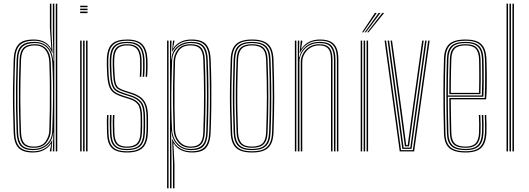

<svg xmlns="http://www.w3.org/2000/svg" viewBox="-20 -820 2866 1040"><path d="M290.2 0H282.2V-800H290.2ZM274.2 0H266.2L269 -102H267.5Q263.8 -55.2 232.8 -31Q201.8 -6.8 159.2 -6.8Q113.2 -6.8 92.6 -29Q72 -51.2 70 -101.5Q67.5 -169 66.6 -232.1Q65.8 -295.2 66.6 -359.9Q67.5 -424.5 70 -496.5Q72 -548.5 94.1 -570.9Q116.2 -593.2 166 -593.2Q211 -593.2 237.5 -566.8Q264 -540.2 267.8 -491H269.8L266.2 -639.5V-800H274.2ZM160.2 -13.2Q187.2 -13.2 210.1 -24Q233 -34.8 247.4 -56.5Q261.8 -78.2 263 -111Q265.2 -167.2 266.5 -232.1Q267.8 -297 267.1 -362.1Q266.5 -427.2 263 -484Q261 -517 249.5 -539.9Q238 -562.8 217.8 -574.8Q197.5 -586.8 169.2 -586.8Q123.2 -586.8 101.5 -566.5Q79.8 -546.2 78 -497Q75.5 -423.8 74.6 -359Q73.8 -294.2 74.6 -231.6Q75.5 -169 78 -102Q80 -54.5 99 -33.9Q118 -13.2 160.2 -13.2ZM162.5 -19.5Q123.2 -19.5 105.5 -38.6Q87.8 -57.8 86 -101.5Q83.5 -166 82.6 -227.4Q81.8 -288.8 82.5 -354.4Q83.2 -420 86 -496.8Q87.8 -541.5 107.1 -561Q126.5 -580.5 169.5 -580.5Q209.2 -580.5 231.2 -555.2Q253.2 -530 255 -483.8Q257.2 -428.2 257.9 -362.1Q258.5 -296 257.9 -230.6Q257.2 -165.2 255.2 -111.2Q254.2 -78.2 232.8 -48.9Q211.2 -19.5 162.5 -19.5ZM163 -26Q207.5 -26 226.8 -53.5Q246 -81 247 -111.5Q249 -165.2 249.8 -229.6Q250.5 -294 250 -359.8Q249.5 -425.5 247 -483.5Q245.2 -526.5 225.5 -550.2Q205.8 -574 169.8 -574Q130.5 -574 113 -556Q95.5 -538 94 -496.5Q89.8 -378 90.1 -285.4Q90.5 -192.8 94 -102.5Q95.5 -61.8 111.5 -43.9Q127.5 -26 163 -26ZM158.2 6Q104.8 6 80.5 -18.9Q56.2 -43.8 54 -101Q51.5 -168.8 50.6 -231.8Q49.8 -294.8 50.6 -359.5Q51.5 -424.2 54 -496.8Q56 -552 79.4 -579Q102.8 -606 163 -606Q195.5 -606 219.9 -593.5Q244.2 -581 256.2 -556.5H258.2L250.2 -668V-800H258.2V-654.5L264.8 -534H262.8Q248.5 -570.5 223.6 -585Q198.8 -599.5 165 -599.5Q111.8 -599.5 87.9 -575.9Q64 -552.2 62 -497.8Q59.2 -422.8 58.4 -357.4Q57.5 -292 58.5 -229.6Q59.5 -167.2 62 -101.2Q64 -47.2 86.8 -23.9Q109.5 -0.5 159.8 -0.5Q194 -0.5 220.4 -15.4Q246.8 -30.2 261.2 -58.8H263.5L258.2 0H250.2V-4.2L258 -41.2H256Q242.8 -20.5 217.8 -7.2Q192.8 6 158.2 6Z M414.2 -781V-789H454.2V-781ZM414.2 -749V-757H454.2V-749ZM414.2 -765V-773H454.2V-765ZM446.2 0V-600H454.2V0ZM414.2 0V-600H422.2V0ZM430.2 0V-600H438.2V0Z M667.8 6Q611.5 6 586.4 -18.1Q561.2 -42.2 559.8 -98Q559.2 -122 558.8 -144.4Q558.2 -166.8 559.8 -197H567.8Q566.2 -165.2 566.8 -143Q567.2 -120.8 567.8 -98.2Q569.2 -46.2 592.1 -23.4Q615 -0.5 667.8 -0.5Q720 -0.5 745 -22.5Q770 -44.5 772.8 -97.2Q773.8 -114.2 773.9 -126.6Q774 -139 773.9 -151.8Q773.8 -164.5 773.8 -183Q773.8 -241 755.1 -268.5Q736.5 -296 692.5 -310L654.5 -322.2Q631.5 -329.8 618.2 -338.6Q605 -347.5 599.1 -368.5Q593.2 -389.5 591.8 -433.2Q591 -455.5 590.5 -469Q590 -482.5 590.8 -500.8Q592.5 -543.5 610.6 -562Q628.8 -580.5 668.8 -580.5Q707.8 -580.5 725.9 -561.8Q744 -543 746.8 -499.8Q747.5 -488.5 747.2 -458.6Q747 -428.8 745 -404H737Q739 -428.5 739.2 -458.4Q739.5 -488.2 738.8 -499.8Q736.2 -539.5 720 -556.8Q703.8 -574 668.8 -574Q633.2 -574 616.8 -557Q600.2 -540 598.8 -501Q598 -482.8 598.5 -469.1Q599 -455.5 599.8 -433Q601.2 -391 606.6 -371.2Q612 -351.5 624 -343.6Q636 -335.8 656.8 -329L694.8 -316.8Q722.8 -307.8 742.1 -293.2Q761.5 -278.8 771.6 -252.8Q781.8 -226.8 781.8 -183Q781.8 -164.8 781.9 -151.9Q782 -139 781.9 -126.5Q781.8 -114 780.8 -97Q777.8 -42 751.5 -18Q725.2 6 667.8 6ZM667.8 -6.8Q619.8 -6.8 598.4 -28.1Q577 -49.5 575.8 -98.5Q575 -123 574.6 -144.9Q574.2 -166.8 575.8 -197H583.8Q582.5 -168 582.8 -146.1Q583 -124.2 583.8 -98.5Q585 -53.2 604.2 -33.2Q623.5 -13.2 667.8 -13.2Q712.8 -13.2 733.5 -32.9Q754.2 -52.5 756.8 -97.8Q758.2 -123.8 758 -141.6Q757.8 -159.5 757.8 -183Q757.8 -240.5 740.1 -263Q722.5 -285.5 688 -296.5L649.5 -308.8Q623.8 -317 608.1 -327.2Q592.5 -337.5 585 -361Q577.5 -384.5 575.8 -432.5Q575 -453.2 574.5 -469Q574 -484.8 574.8 -501.5Q576.8 -550.8 598.6 -572Q620.5 -593.2 668.8 -593.2Q716 -593.2 737.8 -571.5Q759.5 -549.8 762.8 -499.8Q763.5 -488.5 763.2 -458.1Q763 -427.8 760.8 -404H752.8Q755 -428 755.2 -458.6Q755.5 -489.2 754.8 -500Q751.5 -548.2 730.8 -567.5Q710 -586.8 668.8 -586.8Q624.8 -586.8 604.8 -566.9Q584.8 -547 582.8 -501.5Q582 -483.2 582.5 -469.8Q583 -456.2 583.8 -432.5Q585.2 -386.8 592 -364.6Q598.8 -342.5 613.2 -333Q627.8 -323.5 652 -315.5L690.2 -303.2Q727.5 -291.2 746.6 -267.1Q765.8 -243 765.8 -183Q765.8 -153.5 766 -138.6Q766.2 -123.8 764.8 -97.8Q762.2 -49 739.6 -27.9Q717 -6.8 667.8 -6.8ZM667.8 -19.5Q628.2 -19.5 610.6 -38Q593 -56.5 591.8 -99Q591.2 -119.8 590.8 -142.9Q590.2 -166 591.8 -197H599.8Q598.2 -164.5 598.8 -143Q599.2 -121.5 599.8 -99Q601 -60.8 616.2 -43.4Q631.5 -26 667.8 -26Q704.2 -26 721.5 -42.9Q738.8 -59.8 740.8 -98.2Q742.2 -124.5 742 -141.8Q741.8 -159 741.8 -183Q741.8 -234.8 727.2 -254.1Q712.8 -273.5 683.5 -282.8L644.8 -295Q613.5 -304.8 595.5 -318Q577.5 -331.2 569.5 -357.4Q561.5 -383.5 559.8 -432Q559 -452.8 558.5 -469Q558 -485.2 558.8 -502Q561 -557.8 586.5 -581.9Q612 -606 668.8 -606Q723.8 -606 749.4 -581.4Q775 -556.8 778.8 -500Q779.5 -488.8 779.2 -458.1Q779 -427.5 776.8 -404H768.8Q771 -427.8 771.2 -458.2Q771.5 -488.8 770.8 -500Q767.2 -553.2 743.6 -576.4Q720 -599.5 668.8 -599.5Q616.8 -599.5 592.8 -577Q568.8 -554.5 566.8 -501.8Q566 -483.5 566.5 -469.4Q567 -455.2 567.8 -432.2Q569.5 -382.8 577.8 -357.9Q586 -333 602.9 -321.8Q619.8 -310.5 647.2 -301.8L685.8 -289.5Q718.5 -279.2 734.1 -258Q749.8 -236.8 749.8 -183Q749.8 -164.5 749.9 -152.6Q750 -140.8 749.9 -129Q749.8 -117.2 748.8 -98.8Q746.5 -56.5 727.6 -38Q708.8 -19.5 667.8 -19.5Z M917 200V54.5L912.5 -66H914.5Q926.2 -35.8 953 -18.1Q979.8 -0.5 1018.2 -0.5Q1066.8 -0.5 1089 -24.1Q1111.2 -47.8 1113.2 -102.2Q1116 -173.5 1116.8 -238.8Q1117.5 -304 1116.6 -367.6Q1115.8 -431.2 1113.2 -497.2Q1111.2 -552.5 1088.6 -576Q1066 -599.5 1015.2 -599.5Q980.5 -599.5 954.4 -584.4Q928.2 -569.2 914 -541.2H912L917 -600H925L924.8 -595.8L917 -558.8H919Q932.5 -579.8 957.6 -592.9Q982.8 -606 1016.8 -606Q1073.2 -606 1096.2 -579.8Q1119.2 -553.5 1121.2 -497.5Q1124 -426 1124.8 -363.1Q1125.5 -300.2 1124.6 -237.2Q1123.8 -174.2 1121 -101.8Q1119 -47.5 1097.2 -20.8Q1075.5 6 1020.2 6Q989.2 6 963.2 -5.6Q937.2 -17.2 921 -43.5H919.2L925 68V200ZM885 200V-600H893V200ZM901 200V-600H909L905.8 -498H907.8Q911.2 -544 941.8 -568.6Q972.2 -593.2 1016 -593.2Q1063.8 -593.2 1083.6 -570.1Q1103.5 -547 1105.2 -497.2Q1108 -425.8 1108.8 -363Q1109.5 -300.2 1108.6 -237.4Q1107.8 -174.5 1105 -102Q1103.2 -53.5 1083.9 -30.1Q1064.5 -6.8 1017.2 -6.8Q968.8 -6.8 940.4 -36Q912 -65.2 908.5 -109H906.8L909 39.5V200ZM1013.8 -13.2Q1055.5 -13.2 1075.5 -33.5Q1095.5 -53.8 1097.2 -103Q1101 -206.5 1101.1 -301.6Q1101.2 -396.8 1097.2 -497.5Q1095.5 -543.5 1077.4 -565.1Q1059.2 -586.8 1015 -586.8Q988.5 -586.8 965.5 -576Q942.5 -565.2 928 -543.9Q913.5 -522.5 912.2 -490.2Q910 -430.5 908.8 -365.6Q907.5 -300.8 908.1 -236.8Q908.8 -172.8 912.2 -115Q913.8 -90.8 925.1 -67.2Q936.5 -43.8 958.5 -28.5Q980.5 -13.2 1013.8 -13.2ZM1013.5 -19.5Q969.8 -19.5 945.8 -48.9Q921.8 -78.2 920.2 -115Q918 -173.8 917.2 -240.1Q916.5 -306.5 917.4 -371Q918.2 -435.5 920 -488.8Q921.2 -521.8 942.5 -551.1Q963.8 -580.5 1012.8 -580.5Q1052 -580.5 1069.8 -561.2Q1087.5 -542 1089.2 -497.8Q1091.8 -434.2 1092.6 -371.1Q1093.5 -308 1092.8 -242Q1092 -176 1089.2 -103.2Q1087.5 -58.5 1069.9 -39Q1052.2 -19.5 1013.5 -19.5ZM1013.2 -26Q1045.8 -26 1062.8 -42.8Q1079.8 -59.5 1081.2 -103.5Q1085.5 -215.2 1085.1 -311.2Q1084.8 -407.2 1081.2 -497.5Q1079.5 -539.8 1063 -556.9Q1046.5 -574 1012.2 -574Q968.5 -574 948.9 -546.8Q929.2 -519.5 928.2 -490Q926.2 -432.5 925.4 -367.9Q924.5 -303.2 925.2 -238.6Q926 -174 928.2 -116.5Q930 -77.2 953.6 -51.6Q977.2 -26 1013.2 -26Z M1345.5 6Q1285.8 6 1258.8 -18.9Q1231.8 -43.8 1229.5 -101Q1226.8 -169.5 1225.8 -232Q1224.8 -294.5 1225.8 -359Q1226.8 -423.5 1229.5 -498Q1231.8 -556 1258.9 -581Q1286 -606 1345.5 -606Q1403.8 -606 1431.5 -581.6Q1459.2 -557.2 1461.5 -498Q1465.5 -387.2 1465.4 -293.5Q1465.2 -199.8 1461.5 -101Q1459.2 -43.8 1432.2 -18.9Q1405.2 6 1345.5 6ZM1345.5 -0.5Q1401.2 -0.5 1426.4 -23.9Q1451.5 -47.2 1453.5 -101.2Q1457.2 -200 1457.4 -293.6Q1457.5 -387.2 1453.5 -497.8Q1451.5 -552.2 1426.4 -575.9Q1401.2 -599.5 1345.5 -599.5Q1289.8 -599.5 1264.6 -575.9Q1239.5 -552.2 1237.5 -497.8Q1234.8 -424 1233.8 -359.5Q1232.8 -295 1233.8 -232.4Q1234.8 -169.8 1237.5 -101.2Q1239.5 -47.8 1264.5 -24.1Q1289.5 -0.5 1345.5 -0.5ZM1345.5 -6.8Q1293.2 -6.8 1270.4 -29.1Q1247.5 -51.5 1245.5 -101.5Q1242.8 -170.2 1241.8 -232.4Q1240.8 -294.5 1241.8 -358.8Q1242.8 -423 1245.5 -497.5Q1247.5 -548.2 1270.5 -570.8Q1293.5 -593.2 1345.5 -593.2Q1395 -593.2 1419.4 -571.9Q1443.8 -550.5 1445.5 -497.2Q1448.2 -421 1449 -353.5Q1449.8 -286 1448.9 -223.9Q1448 -161.8 1445.5 -101.8Q1443.8 -50.8 1420.4 -28.8Q1397 -6.8 1345.5 -6.8ZM1345.5 -13.2Q1393 -13.2 1414.4 -33.9Q1435.8 -54.5 1437.5 -102Q1441.2 -201.5 1441.4 -294.1Q1441.5 -386.8 1437.5 -497Q1435.8 -546.2 1413.8 -566.5Q1391.8 -586.8 1345.5 -586.8Q1298.2 -586.8 1276.9 -566Q1255.5 -545.2 1253.5 -497.2Q1250.8 -423.2 1249.8 -358.9Q1248.8 -294.5 1249.8 -232.1Q1250.8 -169.8 1253.5 -102Q1255.5 -54.5 1276.8 -33.9Q1298 -13.2 1345.5 -13.2ZM1345.5 -19.5Q1302.2 -19.5 1282.8 -38.8Q1263.2 -58 1261.5 -102.2Q1259 -164 1257.9 -224.5Q1256.8 -285 1257.6 -351.5Q1258.5 -418 1261.5 -497.2Q1263.2 -541.8 1282.9 -561.1Q1302.5 -580.5 1345.5 -580.5Q1388.8 -580.5 1408.2 -561Q1427.8 -541.5 1429.5 -496.8Q1433.5 -386.2 1433.5 -294.2Q1433.5 -202.2 1429.5 -102.2Q1427.8 -58 1408.2 -38.8Q1388.8 -19.5 1345.5 -19.5ZM1345.5 -26Q1384.2 -26 1402.1 -43.6Q1420 -61.2 1421.5 -102.5Q1425.2 -197.5 1425.5 -289.6Q1425.8 -381.8 1421.5 -496.5Q1420 -539.8 1401.4 -556.9Q1382.8 -574 1345.5 -574Q1306.2 -574 1288.8 -556Q1271.2 -538 1269.5 -497Q1266.5 -417 1265.6 -350.6Q1264.8 -284.2 1265.9 -224.2Q1267 -164.2 1269.5 -102.5Q1271.2 -62.8 1288.1 -44.4Q1305 -26 1345.5 -26Z M1805 0V-497.5Q1805 -522.2 1800.5 -541.2Q1796 -560.2 1785.6 -573.2Q1775.2 -586.2 1757.4 -592.9Q1739.5 -599.5 1712.8 -599.5Q1672.8 -599.5 1645.5 -581.5Q1618.2 -563.5 1605 -533.8H1603L1609.2 -600H1617.2V-593.2L1611.2 -556.5H1613.2Q1631 -582.8 1656.6 -594.4Q1682.2 -606 1713.5 -606Q1736.5 -606 1753.4 -601.4Q1770.2 -596.8 1781.6 -587.9Q1793 -579 1799.9 -565.9Q1806.8 -552.8 1809.8 -535.6Q1812.8 -518.5 1812.8 -497.5V0ZM1577.2 0V-600H1585.2V0ZM1609.2 0V-484.5Q1609.2 -507.2 1621 -529.2Q1632.8 -551.2 1655.1 -565.9Q1677.5 -580.5 1709.2 -580.5Q1730 -580.5 1743.9 -575Q1757.8 -569.5 1765.9 -558.9Q1774 -548.2 1777.5 -532.9Q1781 -517.5 1781 -497.5V0H1773V-497.5Q1773 -522.2 1767.2 -539.2Q1761.5 -556.2 1747.6 -565.1Q1733.8 -574 1708.8 -574Q1681.8 -574 1661.1 -561.1Q1640.5 -548.2 1628.9 -527.8Q1617.2 -507.2 1617.2 -484.5V0ZM1593.2 0V-600H1601.2L1599.2 -510.2H1601.2Q1610.2 -547 1638.6 -570.1Q1667 -593.2 1711 -593.2Q1761 -593.2 1779 -568.5Q1797 -543.8 1797 -497.5V0H1789V-497.5Q1789 -540.8 1772.4 -563.8Q1755.8 -586.8 1710.2 -586.8Q1675.8 -586.8 1651.5 -571.6Q1627.2 -556.5 1614.5 -533Q1601.8 -509.5 1601.8 -484.5V0Z M1965.8 0V-600H1973.8V0ZM1933.8 0V-600H1941.8V0ZM1949.8 0V-600H1957.8V0ZM1941.2 -645 2010.8 -750H2020.8L1948.2 -645ZM1969.2 -645 2050.8 -750H2060.8L1976.2 -645ZM1955.2 -645 2030.8 -750H2040.8L1962.2 -645Z M2145.2 0 2063.2 -600H2071.2L2152.2 -6.8H2216.2L2299.2 -600H2307.2L2223.2 0ZM2159.2 -13.5 2133 -207.2 2079.5 -600H2087.5L2140.8 -209.5L2166.2 -20.5H2202.5L2228.2 -208L2283 -600H2291L2235.8 -205.2L2209.2 -13.5ZM2173.2 -27.2 2148.5 -211.8 2095.5 -600H2103.5L2156.5 -213.8L2180.2 -34H2188.5L2212.8 -212.8L2266.8 -600H2275L2220.5 -210.8L2195.5 -27.2Z M2501.8 6Q2440.8 6 2413.5 -18.1Q2386.2 -42.2 2384.8 -98Q2383 -161.2 2382.4 -215.1Q2381.8 -269 2381.8 -317Q2381.8 -365 2382.6 -410.1Q2383.5 -455.2 2384.8 -501Q2386.2 -556.2 2412.9 -581.1Q2439.5 -606 2501.8 -606Q2560 -606 2586.1 -581.9Q2612.2 -557.8 2614.8 -502Q2615 -493.5 2615.8 -469Q2616.5 -444.5 2616.8 -411.5Q2617 -378.5 2616.4 -344.2Q2615.8 -310 2613.2 -282H2421.8Q2422 -251.8 2422.4 -222.4Q2422.8 -193 2423.4 -162.6Q2424 -132.2 2424.8 -99Q2426 -60.2 2443.5 -43.1Q2461 -26 2501.8 -26Q2539.5 -26 2556.1 -43.5Q2572.8 -61 2574.8 -100Q2575.8 -119 2575.4 -148.6Q2575 -178.2 2573.8 -197H2581.8Q2583.2 -173.2 2583.4 -144Q2583.5 -114.8 2582.8 -99.5Q2580.5 -56.8 2561.6 -38.1Q2542.8 -19.5 2501.8 -19.5Q2457.2 -19.5 2437.6 -38Q2418 -56.5 2416.8 -98.8Q2415.8 -137 2415.1 -168.9Q2414.5 -200.8 2414.2 -230Q2414 -259.2 2413.8 -289H2605.8Q2607 -314.5 2607.5 -347.6Q2608 -380.8 2607.9 -413Q2607.8 -445.2 2607.5 -469.5Q2607.2 -493.8 2606.8 -501.8Q2604.5 -554.8 2579.8 -577.1Q2555 -599.5 2501.8 -599.5Q2443 -599.5 2418.6 -575.9Q2394.2 -552.2 2392.8 -500.8Q2391.5 -455 2390.6 -409.8Q2389.8 -364.5 2389.8 -316.6Q2389.8 -268.8 2390.4 -215Q2391 -161.2 2392.8 -98.2Q2394 -46 2419.4 -23.2Q2444.8 -0.5 2501.8 -0.5Q2555.2 -0.5 2579.6 -23.2Q2604 -46 2606.8 -98.5Q2607.2 -107.2 2607.4 -124.9Q2607.5 -142.5 2607.1 -162.2Q2606.8 -182 2605.8 -197H2613.8Q2615.2 -174.8 2615.4 -144.2Q2615.5 -113.8 2614.8 -98Q2611.8 -42.2 2585.5 -18.1Q2559.2 6 2501.8 6ZM2501.8 -6.8Q2449 -6.8 2425.5 -28.1Q2402 -49.5 2400.8 -98.5Q2399 -162 2398.4 -215.9Q2397.8 -269.8 2397.8 -317.4Q2397.8 -365 2398.6 -409.9Q2399.5 -454.8 2400.8 -500.5Q2402 -549.5 2425.1 -571.4Q2448.2 -593.2 2501.8 -593.2Q2551.8 -593.2 2574.2 -571.9Q2596.8 -550.5 2598.8 -501.2Q2599.2 -490.8 2599.8 -455.5Q2600.2 -420.2 2600 -376.5Q2599.8 -332.8 2598 -296H2405.8Q2405.8 -253.2 2406.5 -203.2Q2407.2 -153.2 2408.8 -98.8Q2410 -53 2431.6 -33.1Q2453.2 -13.2 2501.8 -13.2Q2547 -13.2 2567.6 -33.2Q2588.2 -53.2 2590.8 -99.2Q2591.5 -112.8 2591.4 -143.2Q2591.2 -173.8 2589.8 -197H2597.8Q2599.2 -174.5 2599.4 -143.6Q2599.5 -112.8 2598.8 -98.8Q2596.2 -49.5 2573.6 -28.1Q2551 -6.8 2501.8 -6.8ZM2405.8 -303H2590.2Q2591.8 -342.8 2591.9 -384.4Q2592 -426 2591.6 -458.1Q2591.2 -490.2 2590.8 -501Q2588.8 -546.5 2568.5 -566.6Q2548.2 -586.8 2501.8 -586.8Q2451 -586.8 2430.5 -565.8Q2410 -544.8 2408.8 -500.2Q2407.2 -449.8 2406.5 -400.8Q2405.8 -351.8 2405.8 -303ZM2413.8 -310Q2413.8 -342.5 2414.1 -372.5Q2414.5 -402.5 2415.1 -433.6Q2415.8 -464.8 2416.8 -500.2Q2418 -543.2 2437.8 -561.9Q2457.5 -580.5 2501.8 -580.5Q2545 -580.5 2563 -561.1Q2581 -541.8 2582.8 -500.8Q2583.2 -488.5 2583.6 -457.2Q2584 -426 2583.9 -386.6Q2583.8 -347.2 2582.5 -310ZM2421.8 -317H2574.8Q2575.8 -354.8 2575.9 -392.6Q2576 -430.5 2575.6 -459.8Q2575.2 -489 2574.8 -500.2Q2573 -539.8 2556.1 -556.9Q2539.2 -574 2501.8 -574Q2461.2 -574 2443.6 -556.8Q2426 -539.5 2424.8 -500Q2423.8 -466 2423.1 -435.4Q2422.5 -404.8 2422.2 -375.8Q2422 -346.8 2421.8 -317Z M2755.8 0V-800H2763.8V0ZM2723.8 0V-800H2731.8V0ZM2739.8 0V-800H2747.8V0Z"/></svg>

Font: Big Shoulders Inline Text Thin Thin
Style: Regular
Weight: 250
Version: Version 2.002